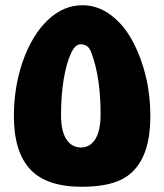

<svg xmlns="http://www.w3.org/2000/svg" viewBox="-20 -703 626 733"><path d="M292 10Q157 10 95 -57Q33 -124 33 -260Q33 -315 41.5 -367.5Q50 -420 67 -469Q103 -570 162.5 -626.5Q222 -683 295 -683Q364 -683 422 -630Q461 -595 490.5 -538Q520 -481 537 -410Q554 -339 554 -260Q554 -213 547 -174Q540 -135 526 -105Q498 -44 442.5 -17Q387 10 292 10ZM289 -140Q324 -140 344 -172Q364 -204 364 -268Q364 -408 329 -501Q322 -521 311 -527.5Q300 -534 288 -534Q266 -534 250 -497Q233 -460 223 -399Q213 -338 213 -264Q213 -202 233.5 -171Q254 -140 289 -140Z"/></svg>

Font: Noto Kufi Arabic Black
Style: Regular
Weight: 900
Designer: Monotype Design Team, David Williams, Khaled Hosny
Foundry: Google LLC
Version: Version 2.109; ttfautohint (v1.8.4.7-5d5b)